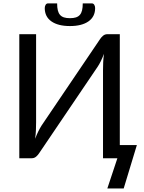

<svg xmlns="http://www.w3.org/2000/svg" viewBox="-20 -914 834 1109"><path d="M510 -894.5Q519.5 -894.5 524.5 -886.2Q529.5 -878 529.5 -867.5Q529.5 -817.5 491 -790.5Q452.5 -763.5 384 -763.5Q315.5 -763.5 277 -790.5Q238.5 -817.5 238.5 -867.5Q238.5 -878 243.5 -886.2Q248.5 -894.5 258 -894.5H310Q310 -870.5 314 -854.2Q318 -838 326.8 -828Q335.5 -818 349.5 -813.5Q363.5 -809 384 -809Q404.5 -809 418.5 -813.5Q432.5 -818 441.2 -828Q450 -838 454 -854.2Q458 -870.5 458 -894.5ZM770.5 -76 694.5 174.5H600L658 0H575V-509Q575 -530.5 576 -553.8Q577 -577 580.5 -603Q572 -580.5 562.5 -561Q553 -541.5 543 -527L207 -30.5Q200 -19 189 -9.5Q178 0 163.5 0H91.5V-716.5H188.5V-207Q188.5 -185.5 187.5 -162.2Q186.5 -139 183 -112.5Q191.5 -135.5 201.2 -155Q211 -174.5 220.5 -189.5L556.5 -686Q563.5 -697.5 574.5 -707Q585.5 -716.5 600 -716.5H672V-76Z"/></svg>

Font: Lato-Regular
Style: Regular
Weight: 400
Designer: Lukasz Dziedzic with Adam Twardoch and Botio Nikoltchev
Foundry: tyPoland Lukasz Dziedzic
Version: Version 2.015; 2015-08-06; http://www.latofonts.com/